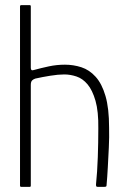

<svg xmlns="http://www.w3.org/2000/svg" viewBox="-20 -728 499 748"><path d="M58 -5Q58 -179 58 -354Q58 -529 58 -703Q58 -708 63 -708Q71 -708 79.5 -708Q88 -708 96 -708Q100 -708 100 -703Q100 -644 100 -584Q100 -524 100 -464Q100 -458 102.5 -455.5Q105 -453 111 -455Q140 -463 170.5 -469.5Q201 -476 233 -476Q266 -476 297 -466Q328 -456 352.5 -429Q377 -402 391 -354Q405 -306 405 -231Q406 -194 404 -154Q402 -114 400 -76Q398 -38 395 -5Q395 -2 392.5 -1Q390 0 385 0Q379 0 373.5 0Q368 0 362 0Q357 0 355.5 -1.5Q354 -3 354 -9Q359 -58 361 -115.5Q363 -173 363 -227Q364 -294 352 -335.5Q340 -377 321 -399.5Q302 -422 278 -430Q254 -438 230 -438Q207 -438 176 -433Q145 -428 118 -422Q111 -420 105.5 -415Q100 -410 100 -397V-5Q100 0 96 0H63Q58 0 58 -5Z"/></svg>

Font: Glory ExtraLight
Style: Regular
Weight: 250
Version: Version 1.011